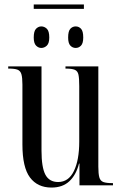

<svg xmlns="http://www.w3.org/2000/svg" viewBox="-20 -835 550 865"><path d="M132 -795V-815H358V-795ZM166 -619Q153 -619 142.5 -629.5Q132 -640 132 -666Q132 -695 142.5 -705.5Q153 -716 166 -716Q180 -716 191 -705.5Q202 -695 202 -666Q202 -640 191 -629.5Q180 -619 166 -619ZM321 -619Q307 -619 297 -629.5Q287 -640 287 -666Q287 -695 297 -705.5Q307 -716 321 -716Q335 -716 345 -705.5Q355 -695 355 -666Q355 -640 345 -629.5Q335 -619 321 -619ZM212 10Q149 10 115 -35.5Q81 -81 81 -184V-454Q81 -485 76.5 -500.5Q72 -516 59 -521Q46 -526 20 -526H17V-536H167V-157Q167 -81 184.5 -48Q202 -15 242 -15Q289 -15 313 -64.5Q337 -114 337 -197V-447Q337 -482 333.5 -498.5Q330 -515 317 -520.5Q304 -526 277 -526H275V-536H423V-84Q423 -52 427.5 -36Q432 -20 445.5 -15Q459 -10 486 -10H489V0H338V-98H336Q323 -47 292.5 -18.5Q262 10 212 10Z"/></svg>

Font: Noto Serif Display ExtraCondensed
Style: Regular
Weight: 400
Width: 2
Designer: Monotype Design Team
Foundry: Monotype Imaging Inc.
Version: Version 2.009